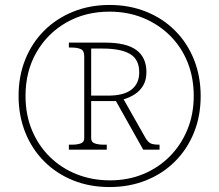

<svg xmlns="http://www.w3.org/2000/svg" viewBox="-20 -745 885 775"><path d="M422 10Q342 10 275 -17Q208 -44 158.5 -93.5Q109 -143 82 -210.5Q55 -278 55 -358Q55 -438 82 -505Q109 -572 158 -621Q207 -670 274.5 -697.5Q342 -725 422 -725Q502 -725 569.5 -698Q637 -671 686.5 -621.5Q736 -572 763 -504.5Q790 -437 790 -357Q790 -277 763 -210Q736 -143 686.5 -93.5Q637 -44 569.5 -17Q502 10 422 10ZM424 -17Q497 -17 558.5 -42.5Q620 -68 665.5 -114Q711 -160 736.5 -222Q762 -284 762 -358Q762 -432 737 -494Q712 -556 666 -601.5Q620 -647 558 -672.5Q496 -698 422 -698Q324 -698 247.5 -654Q171 -610 127 -533.5Q83 -457 83 -358Q83 -282 109 -219.5Q135 -157 181.5 -111.5Q228 -66 290 -41.5Q352 -17 424 -17ZM258 -141V-161H271Q291 -161 305.5 -166Q320 -171 320 -187V-518Q320 -541 305.5 -547Q291 -553 271 -553H258V-573H404Q490 -573 530.5 -543Q571 -513 571 -454Q571 -422 558 -400Q545 -378 524 -364.5Q503 -351 479 -344L568 -187Q578 -171 588.5 -166Q599 -161 624 -161V-141H558L448 -337H348V-187Q348 -171 363 -166Q378 -161 397 -161H411V-141ZM416 -359Q480 -359 511 -383.5Q542 -408 542 -453Q542 -505 505 -527Q468 -549 394 -549H348V-359Z"/></svg>

Font: Noto Serif Lao Thin
Style: Regular
Weight: 250
Designer: Monotype Design Team
Foundry: Monotype Imaging Inc.
Version: Version 2.003